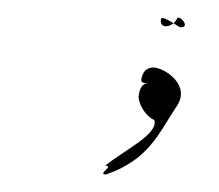

<svg xmlns="http://www.w3.org/2000/svg" viewBox="-20 -243 250 219"><path d="M100 -54C111 -54 90 -44 101 -44C150 -61 161 -91 181 -121C199 -146 167 -166 155 -166C149 -166 144 -163 142 -156C140 -150 141 -148 149 -148C142 -148 139 -142 138 -132C139 -122 147 -110 156 -106C161 -90 122 -72 100 -54ZM164 -222C162 -217 165 -213 169 -213C174 -213 180 -217 182 -222C184 -227 199 -211 185 -212C173 -220 165 -224 164 -222Z"/></svg>

Font: Zinc
Style: Obl
Weight: 400
Version: Version 1